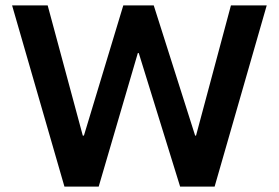

<svg xmlns="http://www.w3.org/2000/svg" viewBox="-20 -695 1038 715"><path d="M220 0 25 -675H157.5L288.3 -190H292.5L439.2 -675H552.5L706.7 -190H710L840 -675H973.3L779.2 0H650.8L496.7 -497.5H493.3L347.5 0Z"/></svg>

Font: Funnel Display SemiBold
Style: Regular
Weight: 600
Designer: NORD ID, Kristian Moeller
Foundry: Dicotype
Version: Version 1.000